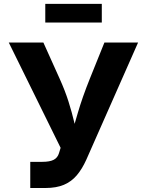

<svg xmlns="http://www.w3.org/2000/svg" viewBox="-20 -940 734 960"><path d="M131.3 0V-130.8H191.3Q229 -130.8 248.6 -141.1Q268.2 -151.3 275 -174.5L283.1 -200.9L23.8 -727.5H196.8L278 -547.1Q305.2 -487 322.5 -432.3Q339.7 -377.6 351.1 -329.3Q362.5 -280.9 372.3 -239.8H329.5Q346.2 -297.3 369.1 -375.7Q392 -454.2 429.4 -547.1L502.1 -727.5H670.5L411.4 -141.2Q390.7 -95.2 364.1 -63.7Q337.4 -32.1 299.5 -16Q261.5 0 207.5 0ZM489 -920.5V-827.4H206.4V-920.5Z"/></svg>

Font: Inter Variable LoSnoCo
Style: Regular
Weight: 400
Designer: Rasmus Andersson
Foundry: rsms
Version: Version 4.000;git-a52131595; featfreeze: case,dlig,ss01,ss02